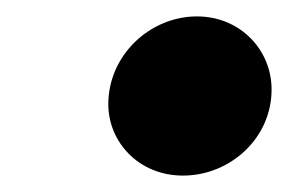

<svg xmlns="http://www.w3.org/2000/svg" viewBox="-20 -522 355 234"><path d="M203 -308C260 -308 311 -353 311 -413C311 -461 273 -502 220 -502C163 -502 112 -455 112 -395C112 -349 149 -308 203 -308Z"/></svg>

Font: Source Serif Pro Black
Style: Italic
Weight: 900
Italic angle: -12°
Designer: Frank Grießhammer
Foundry: Adobe Systems Incorporated
Version: Version 3.001;hotconv 1.0.111;makeotfexe 2.5.65597